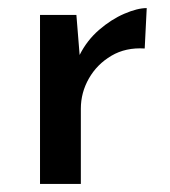

<svg xmlns="http://www.w3.org/2000/svg" viewBox="-20 -455 421 475"><path d="M169 -418 177 -319Q195 -355 225 -381Q255 -407 287.5 -421Q320 -435 343 -435L338 -335Q291 -338 255.5 -317Q220 -296 200 -261Q180 -226 180 -186V0H79V-418Z"/></svg>

Font: Reem Kufi Ink
Style: Regular
Weight: 400
Designer: Khaled Hosny
Version: Version 1.7